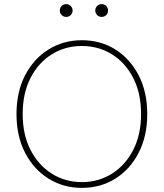

<svg xmlns="http://www.w3.org/2000/svg" viewBox="-20 -903 794 931"><path d="M377 8Q287 8 215 -37Q143 -82 101.5 -162.5Q60 -243 60 -350Q60 -457 101.5 -537.5Q143 -618 215 -663Q287 -708 377 -708Q468 -708 539.5 -663Q611 -618 652.5 -537.5Q694 -457 694 -350Q694 -243 652.5 -162.5Q611 -82 539.5 -37Q468 8 377 8ZM377 -20Q458 -20 523 -61Q588 -102 626 -176Q664 -250 664 -350Q664 -451 626 -525Q588 -599 523 -639.5Q458 -680 377 -680Q296 -680 231 -639.5Q166 -599 128 -525Q90 -451 90 -350Q90 -250 128 -176Q166 -102 231 -61Q296 -20 377 -20ZM473 -821Q460 -821 451 -830Q442 -839 442 -852Q442 -865 451 -874Q460 -883 473 -883Q486 -883 495 -874Q504 -865 504 -852Q504 -839 495 -830Q486 -821 473 -821ZM301 -821Q288 -821 279 -830Q270 -839 270 -852Q270 -865 279 -874Q288 -883 301 -883Q314 -883 323 -874Q332 -865 332 -852Q332 -839 323 -830Q314 -821 301 -821Z"/></svg>

Font: Fustat ExtraLight
Style: Regular
Weight: 250
Designer: Mohamed Gaber, Khaled Hosny, Laura Garcia Mut
Foundry: Kief Type Foundry, Alif Type Foundry, Hard Type Foundry
Version: Version 1.007